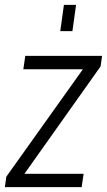

<svg xmlns="http://www.w3.org/2000/svg" viewBox="-35 -770 440 790"><path d="M-15 0 -9 -43 321 -506 331 -485H61L69 -540H385L379 -497L50 -33L40 -55H309L301 0ZM213 -642 228 -750H278L263 -642Z"/></svg>

Font: Mohave Light
Style: Italic
Weight: 300
Italic angle: -8°
Designer: Gumpita Rahayu
Foundry: Tokotype
Version: Version 2.003